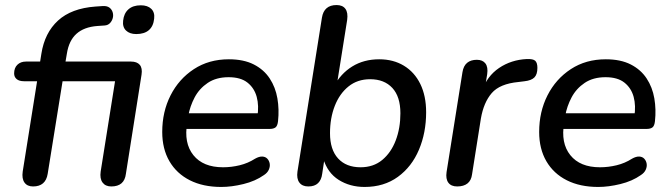

<svg xmlns="http://www.w3.org/2000/svg" viewBox="-20 -732 2653 761"><path d="M111 7Q88 7 77 -8.5Q66 -24 70 -52L127 -410H76Q56 -410 46 -418.5Q36 -427 36 -441Q36 -463 49 -475.5Q62 -488 83 -488H151L137 -475L144 -519Q157 -602 210 -650.5Q263 -699 358 -706L387 -708Q404 -709 413.5 -702Q423 -695 426.5 -683.5Q430 -672 427 -660.5Q424 -649 416 -640.5Q408 -632 395 -631L366 -629Q313 -625 283 -598Q253 -571 245 -519L238 -478L230 -488H499Q523 -488 534 -475Q545 -462 541 -436L479 -43Q476 -18 461.5 -5.5Q447 7 421 7Q398 7 386.5 -8.5Q375 -24 379 -52L436 -410H228L169 -43Q161 7 111 7ZM520 -597Q494 -597 479.5 -611Q465 -625 468 -650Q471 -679 489 -695Q507 -711 538 -711Q565 -711 579.5 -697Q594 -683 591 -658Q588 -628 570 -612.5Q552 -597 520 -597Z M857 9Q785 9 732.5 -17.5Q680 -44 651.5 -93Q623 -142 623 -209Q623 -289 656 -354Q689 -419 748.5 -458Q808 -497 887 -497Q946 -497 986 -476.5Q1026 -456 1049 -421Q1072 -386 1079.5 -342Q1087 -298 1082 -252Q1080 -233 1072 -227Q1064 -221 1049 -221H703L711 -283H1018L1000 -269Q1007 -313 997.5 -348Q988 -383 961 -404.5Q934 -426 886 -426Q837 -426 803.5 -403.5Q770 -381 751.5 -346Q733 -311 726 -272L722 -245Q708 -165 746.5 -117Q785 -69 864 -69Q897 -69 930 -77Q963 -85 991 -103Q1007 -112 1019.5 -111.5Q1032 -111 1039.5 -103Q1047 -95 1049 -83.5Q1051 -72 1045.5 -59.5Q1040 -47 1026 -38Q992 -14 945 -2.5Q898 9 857 9Z M1425 9Q1367 9 1322.5 -19Q1278 -47 1261 -104L1269 -122L1257 -43Q1254 -19 1240.5 -6Q1227 7 1202 7Q1178 7 1166.5 -8.5Q1155 -24 1159 -52L1256 -662Q1260 -687 1274.5 -699.5Q1289 -712 1314 -712Q1338 -712 1349 -697Q1360 -682 1356 -653L1314 -389H1303Q1330 -440 1376 -468.5Q1422 -497 1483 -497Q1539 -497 1581 -471.5Q1623 -446 1646 -399Q1669 -352 1669 -287Q1669 -206 1640.5 -138.5Q1612 -71 1557 -31Q1502 9 1425 9ZM1409 -69Q1460 -69 1495 -98Q1530 -127 1548.5 -175.5Q1567 -224 1567 -283Q1567 -349 1535 -383.5Q1503 -418 1447 -418Q1397 -418 1361.5 -389.5Q1326 -361 1307 -312.5Q1288 -264 1288 -204Q1288 -139 1320 -104Q1352 -69 1409 -69Z M1792 7Q1768 7 1757 -8Q1746 -23 1750 -50L1813 -446Q1817 -471 1831.5 -483Q1846 -495 1870 -495Q1893 -495 1904 -480.5Q1915 -466 1911 -438L1900 -371H1890Q1910 -430 1958 -462.5Q2006 -495 2068 -498Q2093 -499 2101.5 -491Q2110 -483 2110 -463Q2110 -437 2098 -425Q2086 -413 2059 -410L2035 -407Q1961 -400 1929 -363Q1897 -326 1886 -262L1851 -41Q1848 -17 1833 -5Q1818 7 1792 7Z M2351 9Q2279 9 2226.5 -17.5Q2174 -44 2145.5 -93Q2117 -142 2117 -209Q2117 -289 2150 -354Q2183 -419 2242.5 -458Q2302 -497 2381 -497Q2440 -497 2480 -476.5Q2520 -456 2543 -421Q2566 -386 2573.5 -342Q2581 -298 2576 -252Q2574 -233 2566 -227Q2558 -221 2543 -221H2197L2205 -283H2512L2494 -269Q2501 -313 2491.5 -348Q2482 -383 2455 -404.5Q2428 -426 2380 -426Q2331 -426 2297.5 -403.5Q2264 -381 2245.5 -346Q2227 -311 2220 -272L2216 -245Q2202 -165 2240.5 -117Q2279 -69 2358 -69Q2391 -69 2424 -77Q2457 -85 2485 -103Q2501 -112 2513.5 -111.5Q2526 -111 2533.5 -103Q2541 -95 2543 -83.5Q2545 -72 2539.5 -59.5Q2534 -47 2520 -38Q2486 -14 2439 -2.5Q2392 9 2351 9Z"/></svg>

Font: Nunito ExtraLight SemiBold
Style: Italic
Weight: 600
Italic angle: -9°
Version: Version 3.602